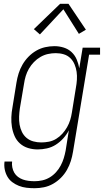

<svg xmlns="http://www.w3.org/2000/svg" viewBox="-20 -782 549 1015"><path d="M163 213Q141 213 120 210.5Q99 208 80 200.5Q61 193 45 181Q29 169 19 151.5Q9 134 5 113.5Q1 93 4 72H44Q42 87 45 102.5Q48 118 55.5 131Q63 144 75 153Q87 162 101 167Q115 172 131 174Q147 176 163 176Q183 176 203.5 171.5Q224 167 242.5 156Q261 145 276 128.5Q291 112 301 93Q311 74 317 54.5Q323 35 327 14L344 -93Q332 -70 314.5 -50.5Q297 -31 275 -17Q253 -3 228 2.5Q203 8 179 8Q153 8 128.5 0.5Q104 -7 85.5 -23.5Q67 -40 57 -63Q47 -86 43 -111Q39 -136 40 -162.5Q41 -189 46 -215L67 -345Q71 -370 78.5 -394Q86 -418 99 -440.5Q112 -463 130.5 -482Q149 -501 171.5 -514Q194 -527 218.5 -532.5Q243 -538 268 -538Q293 -538 317 -530.5Q341 -523 358.5 -506.5Q376 -490 385.5 -467.5Q395 -445 399 -421L417 -530H509V-493H451L366 20Q362 45 354.5 69Q347 93 334 116Q321 139 302 158Q283 177 260 190Q237 203 212 208Q187 213 163 213ZM198 -29Q218 -29 238.5 -33Q259 -37 277 -48Q295 -59 309.5 -75Q324 -91 334.5 -109.5Q345 -128 351 -147.5Q357 -167 360 -187L381 -317Q385 -338 386.5 -360Q388 -382 385 -402.5Q382 -423 374 -442Q366 -461 351.5 -475Q337 -489 317 -495Q297 -501 275 -501Q254 -501 233.5 -496.5Q213 -492 194 -481Q175 -470 159.5 -454Q144 -438 133 -419Q122 -400 116 -380Q110 -360 107 -339L85 -209Q82 -188 81 -166Q80 -144 83.5 -123.5Q87 -103 96 -84.5Q105 -66 120.5 -53Q136 -40 156.5 -34.5Q177 -29 198 -29ZM191 -600 159 -628 298 -762H342L434 -625L397 -603L315 -733Z"/></svg>

Font: Iosevka Curly Slab XLtObl
Style: Regular
Weight: 200
Italic angle: -9°
Monospace: yes
Designer: Belleve Invis
Foundry: Belleve Invis
Version: Version 11.1.0; ttfautohint (v1.8.3)